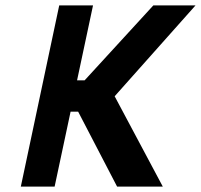

<svg xmlns="http://www.w3.org/2000/svg" viewBox="-20 -690 743 710"><path d="M199 -670 57 0H182L241 -277H269L413 0H582L404 -334L703 -670H547L293 -393H265L324 -670Z"/></svg>

Font: LT Wave Mono Bold
Style: Italic
Weight: 700
Designer: Daniel Lyons
Version: Version 2.5 (Glyphs App)